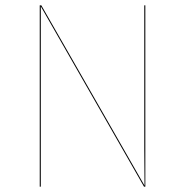

<svg xmlns="http://www.w3.org/2000/svg" viewBox="-20 -700 695 720"><path d="M525 0H520L133 -676V-565V0H129V-680H135L522 -4L521 -143V-680H525Z"/></svg>

Font: FiraGO Four
Style: Regular
Weight: 100
Designer: bBox Type
Foundry: bBox Type GmbH
Version: Version 1.001